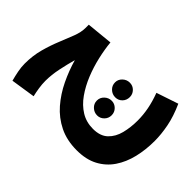

<svg xmlns="http://www.w3.org/2000/svg" viewBox="-234 -708 1110 1110"><g transform="rotate(-45 321.0 -153.0)"><path d="M377 271Q305 271 240.5 255.5Q176 240 126.5 206.5Q77 173 48.5 119.5Q20 66 20 -10Q20 -91 50.5 -153Q81 -215 133 -260Q185 -305 249.5 -336Q314 -367 381 -386Q335 -399 280 -410.5Q225 -422 176 -422Q149 -422 119.5 -417.5Q90 -413 65 -407L42 -557Q72 -565 102.5 -571Q133 -577 162 -577Q227 -577 284 -561.5Q341 -546 390.5 -525.5Q440 -505 481 -489.5Q522 -474 556 -474H583L599 -313Q547 -308 488 -294.5Q429 -281 373.5 -258.5Q318 -236 272.5 -204Q227 -172 200.5 -129Q174 -86 174 -31Q174 28 205 60.5Q236 93 285.5 105.5Q335 118 391 118Q437 118 483.5 109Q530 100 581 81L626 215Q555 247 493 259Q431 271 377 271ZM306 -10Q281 -10 263.5 -27.5Q246 -45 246 -69Q246 -94 263.5 -112.5Q281 -131 306 -131Q331 -131 348.5 -112.5Q366 -94 366 -69Q366 -45 348.5 -27.5Q331 -10 306 -10ZM455 -10Q429 -10 411.5 -27Q394 -44 394 -69Q394 -94 411.5 -112.5Q429 -131 455 -131Q479 -131 496.5 -112.5Q514 -94 514 -69Q514 -44 496.5 -27Q479 -10 455 -10Z"/></g></svg>

Font: Noto Sans Arabic UI Cn XBd
Style: Regular
Weight: 800
Width: 3
Designer: Monotype Design Team, Nadine Chahine and Nizar Qandah
Foundry: Monotype Imaging Inc.
Version: Version 2.010; ttfautohint (v1.8.4.7-5d5b)